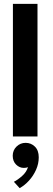

<svg xmlns="http://www.w3.org/2000/svg" viewBox="-20 -708 276 996"><path d="M174.5 0H47V-688H174.5ZM82 268 52 235Q71.5 225.5 94.8 204.8Q118 184 125 159Q117 163 103.5 163Q81 163 63.5 145.8Q46 128.5 46 100Q46 71.5 65.8 52.2Q85.5 33 113 33Q141 33 161 52.5Q181 72 181 108Q181 141.5 167 172.8Q153 204 130.5 228.8Q108 253.5 82 268Z"/></svg>

Font: League Spartan Thin SemiBold
Style: Regular
Weight: 600
Version: Version 2.002